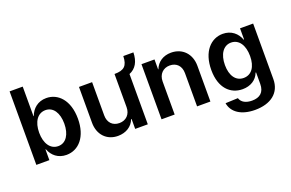

<svg xmlns="http://www.w3.org/2000/svg" viewBox="-112 -1149 2706 1787"><g transform="rotate(-20 1240.5 -256.0)"><path d="M365 9C487 9 579 -94 579 -272C579 -456 482 -553 366 -553C282 -553 225 -502 201 -435H198V-728H68V0H197V-106H201C226 -39 283 9 365 9ZM195 -272C195 -379 243 -450 321 -450C398 -450 444 -378 444 -272C444 -167 398 -94 321 -94C242 -94 195 -167 195 -272Z M1041 -217C1041 -147 995 -101 929 -101C861 -101 819 -147 819 -216V-546H689V-191C689 -74 764 7 876 7C956 7 1018 -33 1042 -98H1047V0H1172V-498C1238 -525 1273 -584 1275 -675H1175C1172 -579 1137 -546 1041 -546Z M1438 -328C1438 -398 1484 -445 1550 -445C1618 -445 1660 -399 1660 -329V0H1792V-354C1792 -471 1716 -553 1602 -553C1524 -553 1465 -513 1440 -448H1437V-546H1308V0H1438Z M2158 216C2312 216 2414 141 2414 4V-546H2284V-435H2280C2256 -502 2199 -553 2114 -553C1998 -553 1900 -456 1900 -272C1900 -94 1994 -5 2115 -5C2192 -5 2255 -43 2279 -109H2284V4C2284 89 2236 125 2161 125C2101 125 2057 103 2043 58L1919 63C1934 155 2020 216 2158 216ZM2035 -272C2035 -378 2082 -450 2159 -450C2237 -450 2284 -379 2284 -272C2284 -165 2237 -100 2159 -100C2082 -100 2035 -167 2035 -272Z"/></g></svg>

Font: Wafeq Semi Bold
Style: Regular
Weight: 600
Designer: Rasmus Andersson & Azza Alameddine
Foundry: Google & TypeTogether
Version: Version 3.000;January 28, 2025;FontCreator 15.0.0.3014 64-bi